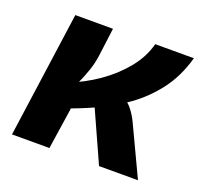

<svg xmlns="http://www.w3.org/2000/svg" viewBox="-93 -601 751 709"><g transform="rotate(20 282.5 -247.0)"><path d="M237 -494 223 -386Q219 -354 209 -324.5Q199 -295 184 -262Q187 -240 189.5 -211.5Q192 -183 191 -160L167 0H20L89 -494ZM555 -494Q533 -416 490.5 -360.5Q448 -305 393 -266Q338 -227 279 -200.5Q220 -174 165 -155L152 -252Q208 -274 260 -310Q312 -346 350.5 -393Q389 -440 403 -494ZM357 -273Q382 -258 398 -236.5Q414 -215 424 -193L515 0H362L256 -235Z"/></g></svg>

Font: Exo 2
Style: Bold Italic
Weight: 700
Italic angle: -8°
Designer: Natanael Gama
Foundry: Natanael Gama
Version: Version 2.010